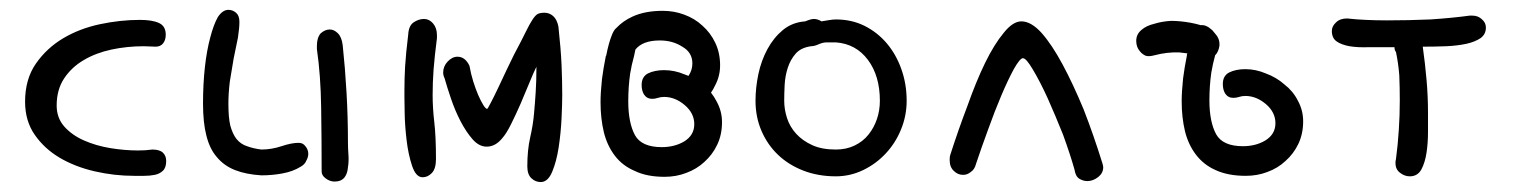

<svg xmlns="http://www.w3.org/2000/svg" viewBox="-20 -359 3110 392"><path d="M291 -53.7Q305.7 -53.7 312.5 -47.4Q319.3 -41 319.3 -30.3Q319.3 -16.6 312.5 -10.3Q305.7 -3.9 295.9 -2Q286.1 0 274.4 0Q262.7 0 253.9 0Q212.9 0 172.9 -9.3Q132.8 -18.6 101.6 -37.1Q70.3 -55.7 50.8 -84Q31.2 -112.3 31.2 -151.4Q31.2 -197.3 53.2 -229Q75.2 -260.7 108.9 -280.8Q142.6 -300.8 184.1 -309.6Q225.6 -318.4 265.6 -318.4Q291 -318.4 304.7 -312Q318.4 -305.7 318.4 -288.1Q318.4 -277.3 313 -270.5Q307.6 -263.7 297.9 -263.7Q291 -263.7 285.2 -264.2Q279.3 -264.6 273.4 -264.6Q239.3 -264.6 207.5 -257.8Q175.8 -251 150.9 -236.3Q126 -221.7 110.8 -198.7Q95.7 -175.8 95.7 -143.6Q95.7 -118.2 111.3 -100.6Q127 -83 151.4 -72.3Q175.8 -61.5 205.1 -56.6Q234.4 -51.8 261.7 -51.8Q269.5 -51.8 276.4 -52.2Q283.2 -52.7 291 -53.7Z M605.5 -31.2Q609.4 -38.1 609.4 -44.9Q609.4 -53.7 603.5 -60.5Q598.6 -67.4 589.8 -67.4Q575.2 -67.4 554.7 -60.5Q534.2 -53.7 513.7 -53.7Q497.1 -55.7 484.4 -60.5Q471.7 -64.5 462.9 -75.2Q455.1 -85 450.2 -102.5Q446.3 -119.1 446.3 -147.5Q446.3 -168 449.2 -192.4Q453.1 -215.8 457 -239.3Q461.9 -261.7 465.8 -282.2Q468.8 -301.8 468.8 -314.5Q468.8 -327.1 461.9 -333Q455.1 -338.9 446.3 -338.9Q434.6 -338.9 424.8 -324.2Q416 -308.6 409.2 -282.2Q402.3 -256.8 398.4 -222.7Q394.5 -187.5 394.5 -147.5Q394.5 -108.4 401.4 -82Q408.2 -54.7 422.9 -38.1Q437.5 -20.5 460 -11.7Q482.4 -2.9 513.7 -1Q536.1 -1 556.6 -4.9Q578.1 -8.8 593.8 -18.6Q602.5 -23.4 605.5 -31.2ZM644.5 4.9Q653.3 11.7 663.1 11.7Q676.8 11.7 683.6 2.9Q689.5 -4.9 690.4 -17.6Q692.4 -29.3 691.4 -43Q690.4 -56.6 690.4 -67.4Q690.4 -120.1 687.5 -169.9Q684.6 -220.7 679.7 -266.6Q677.7 -283.2 669.9 -291Q662.1 -298.8 653.3 -298.8Q643.6 -298.8 634.8 -291Q627 -282.2 627 -265.6V-258.8Q634.8 -205.1 635.7 -138.7Q636.7 -73.2 636.7 -8.8Q636.7 -1 644.5 4.9Z M1004.9 -76.2Q991.2 -59.6 973.6 -59.6Q958 -59.6 944.8 -74.7Q931.6 -89.8 920.4 -111.3Q909.2 -132.8 900.9 -157.2Q892.6 -181.6 887.7 -199.2Q884.8 -205.1 884.8 -210.9Q884.8 -223.6 894 -233.4Q903.3 -243.2 914.1 -243.2Q929.7 -243.2 938.5 -224.6Q941.4 -208 946.3 -192.4Q951.2 -176.8 956.5 -164.6Q961.9 -152.3 966.8 -144.5Q971.7 -136.7 974.6 -136.7Q975.6 -136.7 982.4 -149.9Q989.3 -163.1 997.6 -180.7Q1005.9 -198.2 1014.6 -216.8Q1023.4 -235.4 1029.3 -247.1Q1044.9 -276.4 1053.2 -293.5Q1061.5 -310.5 1067.4 -319.3Q1073.2 -328.1 1078.1 -330.6Q1083 -333 1091.8 -333Q1101.6 -333 1109.4 -326.2Q1117.2 -319.3 1120.1 -304.7Q1125 -259.8 1126.5 -226.6Q1127.9 -193.4 1127.9 -165Q1127.9 -147.5 1126.5 -117.2Q1125 -86.9 1120.6 -58.1Q1116.2 -29.3 1107.4 -8.3Q1098.6 12.7 1084 12.7Q1073.2 12.7 1064.9 4.9Q1056.6 -2.9 1056.6 -19.5Q1056.6 -52.7 1062.5 -78.6Q1068.4 -104.5 1070.3 -127Q1072.3 -148.4 1073.7 -170.9Q1075.2 -193.4 1075.2 -222.7Q1069.3 -210.9 1061 -190.4Q1052.7 -169.9 1043 -147.5Q1033.2 -125 1023.4 -105.5Q1013.7 -85.9 1004.9 -76.2ZM872.1 -281.2Q867.2 -243.2 865.2 -216.8Q863.3 -190.4 863.3 -165Q863.3 -138.7 866.7 -109.4Q870.1 -80.1 870.1 -34.2Q870.1 -14.6 861.8 -5.9Q853.5 2.9 842.8 2.9Q829.1 2.9 821.3 -20.5Q813.5 -43.9 810.1 -73.2Q806.6 -102.5 806.2 -128.4Q805.7 -154.3 805.7 -160.2V-175.8Q805.7 -198.2 807.1 -223.6Q808.6 -249 813.5 -289.1Q814.5 -306.6 824.7 -313.5Q835 -320.3 845.7 -320.3Q856.4 -320.3 864.3 -311Q872.1 -301.8 872.1 -287.1Z M1331.1 -58.6Q1290 -58.6 1276.4 -83Q1262.7 -108.4 1262.7 -152.3Q1262.7 -181.6 1266.6 -209Q1269.5 -226.6 1274.4 -244.1L1277.3 -257.8Q1292 -276.4 1327.1 -276.4Q1353.5 -276.4 1373 -263.7Q1393.6 -252 1393.6 -229.5Q1393.6 -215.8 1385.7 -204.1L1377.9 -207Q1357.4 -215.8 1335.9 -215.8Q1316.4 -215.8 1302.7 -209Q1290 -202.1 1290 -185.5Q1290 -173.8 1294.9 -166Q1300.8 -157.2 1311.5 -157.2Q1317.4 -157.2 1323.2 -159.2Q1329.1 -161.1 1335.9 -161.1Q1358.4 -161.1 1377.9 -144.5Q1397.5 -127.9 1397.5 -105.5Q1397.5 -83 1377 -70.3Q1357.4 -58.6 1331.1 -58.6ZM1431.6 -169.9Q1436.5 -176.8 1439.5 -183.6Q1450.2 -203.1 1450.2 -225.6Q1450.2 -251 1440.4 -271.5Q1430.7 -292 1414.1 -306.6Q1398.4 -321.3 1377 -329.1Q1356.4 -336.9 1333 -336.9Q1296.9 -336.9 1271.5 -325.2Q1252 -316.4 1238.3 -301.8Q1233.4 -297.9 1229.5 -288.1Q1222.7 -271.5 1217.8 -246.1L1216.8 -244.1Q1211.9 -219.7 1209 -197.3Q1206.1 -169.9 1206.1 -150.4Q1206.1 -117.2 1212.9 -88.9Q1219.7 -61.5 1235.4 -41Q1251 -20.5 1276.4 -9.8Q1300.8 2 1336.9 2Q1360.4 2 1380.9 -5.9Q1402.3 -13.7 1418 -28.3Q1434.6 -43 1444.3 -63.5Q1454.1 -84 1454.1 -109.4Q1454.1 -131.8 1443.4 -151.4Q1438.5 -161.1 1431.6 -169.9Z M1624 -315.4Q1635.7 -320.3 1641.6 -320.3Q1649.4 -320.3 1657.2 -315.4Q1664.1 -316.4 1672.4 -317.9Q1680.7 -319.3 1686.5 -319.3Q1718.8 -319.3 1745.1 -306.2Q1771.5 -293 1790.5 -270.5Q1809.6 -248 1820.3 -217.8Q1831.1 -187.5 1831.1 -153.3Q1831.1 -123 1819.8 -95.2Q1808.6 -67.4 1788.6 -45.9Q1768.6 -24.4 1742.2 -11.7Q1715.8 1 1686.5 1Q1650.4 1 1620.1 -10.7Q1589.8 -22.5 1568.4 -43Q1546.9 -63.5 1534.7 -91.8Q1522.5 -120.1 1522.5 -153.3Q1522.5 -179.7 1528.3 -207.5Q1534.2 -235.4 1546.9 -258.8Q1559.6 -282.2 1578.6 -297.9Q1597.7 -313.5 1624 -315.4ZM1635.7 -264.6Q1615.2 -261.7 1604.5 -249.5Q1593.8 -237.3 1588.4 -220.7Q1583 -204.1 1582 -186Q1581.1 -168 1581.1 -153.3Q1581.1 -135.7 1586.9 -117.7Q1592.8 -99.6 1606 -85.4Q1619.1 -71.3 1638.7 -62.5Q1658.2 -53.7 1686.5 -53.7Q1708 -53.7 1725.1 -62Q1742.2 -70.3 1753.4 -84.5Q1764.6 -98.6 1770.5 -116.2Q1776.4 -133.8 1776.4 -153.3Q1776.4 -204.1 1752 -236.8Q1727.5 -269.5 1686.5 -272.5H1668Q1660.2 -272.5 1651.4 -268.6Q1642.6 -264.6 1635.7 -264.6Z M1997.1 -93.8Q2010.7 -131.8 2024.4 -164.1Q2038.1 -196.3 2049.8 -217.8Q2062.5 -240.2 2068.4 -240.2Q2075.2 -240.2 2088.9 -216.8Q2103.5 -192.4 2119.1 -158.2Q2134.8 -123 2150.4 -84Q2165 -43.9 2173.8 -12.7Q2175.8 1 2183.6 5.9Q2191.4 10.7 2200.2 10.7Q2211.9 10.7 2222.7 2Q2232.4 -5.9 2232.4 -17.6Q2232.4 -20.5 2230.5 -26.4Q2212.9 -83 2192.4 -135.7Q2170.9 -187.5 2149.4 -227.5Q2127.9 -267.6 2106.4 -292Q2085 -315.4 2065.4 -315.4Q2047.9 -315.4 2029.3 -292Q2009.8 -268.6 1991.2 -230.5Q1972.7 -192.4 1955.1 -142.6Q1936.5 -93.8 1919.9 -42Q1918.9 -39.1 1918.9 -32.2Q1918.9 -17.6 1927.7 -9.8Q1935.5 -2 1946.3 -2Q1955.1 -2 1961.9 -7.8Q1969.7 -12.7 1972.7 -24.4Q1983.4 -56.6 1997.1 -93.8Z M2602.5 -186.5Q2585.9 -201.2 2564.5 -209Q2543.9 -217.8 2522.5 -217.8Q2502.9 -217.8 2489.3 -210.9Q2476.6 -204.1 2476.6 -187.5Q2476.6 -175.8 2481.4 -168Q2487.3 -159.2 2498 -159.2Q2503.9 -159.2 2509.8 -161.1Q2515.6 -163.1 2522.5 -163.1Q2544.9 -163.1 2564.5 -146.5Q2584 -129.9 2584 -107.4Q2584 -85 2563.5 -72.3Q2543.9 -60.5 2517.6 -60.5Q2476.6 -60.5 2462.9 -85Q2449.2 -110.4 2449.2 -154.3Q2449.2 -183.6 2453.1 -210.9Q2456.1 -228.5 2460.9 -246.1Q2467.8 -252.9 2469.7 -265.6Q2470.7 -279.3 2461.9 -289.1L2458 -293.9Q2455.1 -297.9 2452.1 -299.8Q2442.4 -308.6 2431.6 -307.6Q2421.9 -310.5 2411.1 -312.5Q2389.6 -316.4 2371.1 -316.4Q2352.5 -315.4 2336.9 -310.5Q2320.3 -306.6 2310.5 -297.9Q2299.8 -289.1 2299.8 -275.4Q2299.8 -262.7 2307.6 -253.9Q2312.5 -248 2319.3 -245.1Q2326.2 -243.2 2336.9 -246.1Q2362.3 -252.9 2387.7 -252L2404.3 -250L2403.3 -248V-246.1Q2398.4 -221.7 2395.5 -199.2Q2392.6 -171.9 2392.6 -152.3Q2392.6 -119.1 2399.4 -90.8Q2406.2 -63.5 2421.9 -43Q2437.5 -22.5 2461.9 -11.7Q2487.3 0 2523.4 0Q2546.9 0 2567.4 -7.8Q2588.9 -15.6 2604.5 -30.3Q2621.1 -44.9 2630.9 -65.4Q2640.6 -85.9 2640.6 -111.3Q2640.6 -133.8 2629.9 -153.3Q2620.1 -172.9 2602.5 -186.5Z M2829.1 -26.4Q2829.1 -12.7 2838.9 -5.9Q2847.7 1 2858.4 1Q2874 1 2881.8 -12.7Q2889.6 -27.3 2892.6 -47.9Q2895.5 -67.4 2895.5 -89.8V-128.9Q2895.5 -162.1 2892.6 -195.3Q2889.6 -229.5 2884.8 -263.7Q2909.2 -263.7 2932.6 -264.6Q2955.1 -265.6 2973.6 -269.5Q2991.2 -273.4 3002.9 -281.2Q3013.7 -289.1 3013.7 -302.7Q3013.7 -312.5 3005.9 -319.3Q2998 -327.1 2986.3 -327.1H2980.5Q2945.3 -322.3 2900.4 -319.3Q2855.5 -317.4 2811.5 -317.4Q2789.1 -317.4 2768.6 -318.4Q2748 -319.3 2730.5 -321.3Q2715.8 -321.3 2708 -313.5Q2699.2 -305.7 2699.2 -295.9Q2699.2 -281.2 2709 -274.4Q2718.8 -267.6 2735.4 -264.6Q2752.9 -261.7 2776.4 -262.7Q2799.8 -262.7 2827.1 -262.7Q2827.1 -255.9 2830.1 -252.9Q2835 -229.5 2836.9 -205.1Q2837.9 -179.7 2837.9 -154.3Q2837.9 -123 2835.9 -93.8Q2834 -63.5 2830.1 -34.2Q2829.1 -31.2 2829.1 -26.4Z"/></svg>

Font: Hi Melody Cyrillic
Style: Regular
Weight: 400
Version: Version 0.90 April 10, 2018